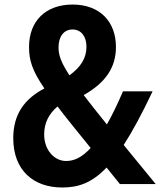

<svg xmlns="http://www.w3.org/2000/svg" viewBox="-20 -814 736 849"><path d="M668.5 0 526.9 -172.9C565.4 -232.4 607.4 -310.1 654.8 -410.2H523.9C498.5 -351.1 475.1 -303.2 452.6 -263.7C411.6 -314.9 377.4 -357.4 350.1 -393.6C449.2 -449.7 492.7 -517.6 492.7 -606.4C492.7 -717.8 421.9 -793.9 301.3 -793.9C181.6 -793.9 108.4 -720.7 108.4 -606.4C108.4 -546.9 122.6 -501.5 176.3 -422.9C89.4 -377.4 38.6 -310.1 38.6 -203.1C38.6 -62 126.5 15.1 255.4 15.1C326.7 15.1 386.7 -5.4 451.2 -73.2C469.7 -49.8 489.3 -25.9 510.3 0ZM300.8 -683.6C339.4 -683.6 362.3 -652.3 362.3 -607.4C362.3 -558.1 338.4 -518.1 287.1 -481C249.5 -538.6 238.8 -570.8 238.8 -604C238.8 -651.9 261.7 -683.6 300.8 -683.6ZM272 -102.1C220.2 -102.1 175.3 -150.9 175.3 -218.8C175.3 -271.5 196.3 -310.5 234.4 -343.3C271.5 -294.4 319.8 -234.9 380.9 -159.7C340.8 -115.7 305.7 -102.1 272 -102.1Z"/></svg>

Font: Decalotype SemiBold
Style: Regular
Weight: 600
Designer: Alfredo Marco Pradil
Foundry: Alfredo Marco Pradil
Version: Version 1.0